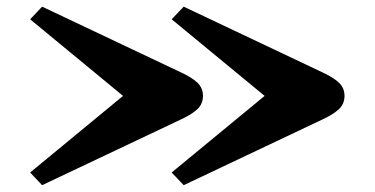

<svg xmlns="http://www.w3.org/2000/svg" viewBox="-20 -562 1099 563"><path d="M755.9 -280.8 483.4 -505.4 518.6 -542.5 923.8 -350.6Q957 -335.4 973.6 -319.8Q990.2 -304.2 990.2 -280.8Q990.2 -257.3 973.6 -241.7Q957 -226.1 923.8 -210.9L518.6 -19L483.4 -56.2ZM340.8 -280.8 68.4 -505.4 103.5 -542.5 508.8 -350.6Q542 -335.4 558.6 -319.8Q575.2 -304.2 575.2 -280.8Q575.2 -257.3 558.6 -241.7Q542 -226.1 508.8 -210.9L103.5 -19L68.4 -56.2Z"/></svg>

Font: Asset
Style: Regular
Weight: 400
Designer: Riccardo De Franceschi
Foundry: Sorkin Type Co.
Version: Version 1.001